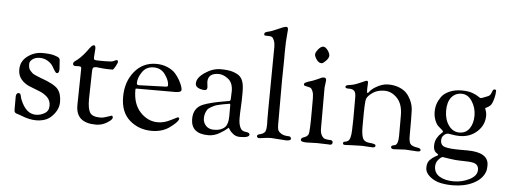

<svg xmlns="http://www.w3.org/2000/svg" viewBox="-57 -919 3409 1290"><g transform="rotate(5 1647.0 -274.5)"><path d="M328 -401C328 -405 326.2 -409.3 322.5 -414C318.8 -418.7 307.7 -423.8 289 -429.5C270.3 -435.2 243 -438 207 -438C171 -438 138 -426.7 108 -404C78 -381.3 63 -351.3 63 -314C63 -287.3 70.7 -265.2 86 -247.5C101.3 -229.8 120 -216.5 142 -207.5L208 -181.5C230 -173.2 248.7 -161.7 264 -147C279.3 -132.3 287 -113.2 287 -89.5C287 -65.8 277.7 -48.5 259 -37.5C240.3 -26.5 220.7 -21 200 -21C155.3 -21 120.7 -51.7 96 -113C94 -117 92 -123.7 90 -133C88 -142.3 85.8 -148.5 83.5 -151.5C81.2 -154.5 77.3 -156 72 -156C66.7 -156 62.5 -153.5 59.5 -148.5C56.5 -143.5 55 -137.3 55 -130V-43C55 -35.7 56 -30.3 58 -27C59.3 -25 60.5 -23.5 61.5 -22.5C62.5 -21.5 64.3 -20.3 67 -19C69.7 -17.7 71.8 -16.8 73.5 -16.5C75.2 -16.2 77.8 -15.3 81.5 -14C85.2 -12.7 87.8 -11.8 89.5 -11.5C91.2 -11.2 97 -9 107 -5C142.3 9 174.3 16 203 16C245 16 278 5.7 302 -15C337.3 -47 355 -82 355 -120C355 -158 346.3 -187.2 329 -207.5C311.7 -227.8 272.7 -248.7 212 -270L190.5 -278.5C186.2 -280.2 179.7 -283 171 -287C162.3 -291 156.2 -294.8 152.5 -298.5L139.5 -312C134.5 -317.3 131 -323.5 129 -330.5C127 -337.5 126 -346.7 126 -358C126 -369.3 132.3 -379.8 145 -389.5C157.7 -399.2 174 -404 194 -404C214 -404 231.8 -399.2 247.5 -389.5C263.2 -379.8 274.5 -369.3 281.5 -358L300.5 -326.5C306.2 -316.8 311.5 -312 316.5 -312C321.5 -312 325.3 -314 328 -318C330.7 -322 332 -329.7 332 -341Z M456 -371C464.7 -371 470.3 -370 473 -368C475.7 -366 477 -361.7 477 -355L473 -122V-107C473 -29 518 10 608 10C634.7 10 659.5 2.8 682.5 -11.5C705.5 -25.8 717 -37.3 717 -46C717 -54.7 713.7 -59 707 -59C705.7 -59 696.5 -55.8 679.5 -49.5C662.5 -43.2 647 -40 633 -40C597.7 -40 574.5 -48.5 563.5 -65.5C552.5 -82.5 547 -112.7 547 -156L551 -342C551 -356 552.8 -365 556.5 -369C560.2 -373 568.3 -375 581 -375L583 -374C584.3 -374 586.5 -373.8 589.5 -373.5C592.5 -373.2 596 -372.8 600 -372.5C604 -372.2 612 -371.3 624 -370C636 -368.7 657 -368 687 -368C691 -368 697.3 -375.8 706 -391.5C714.7 -407.2 719 -417.7 719 -423C719 -430.3 715.7 -434 709 -434C706.3 -434 699 -431 687 -425C680.3 -421.7 662 -420 632 -420H597C577 -420 565.2 -421 561.5 -423C557.8 -425 556 -430.7 556 -440L560 -497C560 -512.3 556.7 -520 550 -520C543.3 -520 536.8 -516.5 530.5 -509.5C524.2 -502.5 515.7 -491.3 505 -476C479.7 -442.7 454.3 -417.7 429 -401C423 -396.3 420 -390.7 420 -384C420 -374.7 425.7 -370 437 -370Z M835.5 -35C876.5 1 926.3 19 985 19C1028.3 19 1066 8.7 1098 -12C1111.3 -20.7 1125.3 -31.8 1140 -45.5C1154.7 -59.2 1162 -70 1162 -78C1162 -84 1158.7 -87 1152 -87C1150.7 -87 1135.5 -79.5 1106.5 -64.5C1077.5 -49.5 1049 -42 1021 -42C975.7 -42 936.2 -60 902.5 -96C868.8 -132 852 -181.3 852 -244C852 -249.3 852.5 -252.5 853.5 -253.5C854.5 -254.5 857.7 -255 863 -255H1120C1147.3 -255 1161 -261 1161 -273C1161 -287 1153.7 -307.7 1139 -335C1130.3 -351 1119.7 -366.2 1107 -380.5C1094.3 -394.8 1076.5 -407 1053.5 -417C1030.5 -427 1005 -432 977 -432C917 -432 868.2 -409 830.5 -363C792.8 -317 774 -259.8 774 -191.5C774 -123.2 794.5 -71 835.5 -35ZM871 -279C862.3 -279 858 -283.7 858 -293C858 -316.3 867 -341.2 885 -367.5C903 -393.8 928.7 -407 962 -407C995.3 -407 1021.3 -393.7 1040 -367C1058.7 -340.3 1068 -317 1068 -297C1068 -292.3 1066.8 -289.2 1064.5 -287.5C1062.2 -285.8 1056.3 -285 1047 -285Z M1367 15C1393 15 1418.3 7.7 1443 -7C1453.7 -13 1463.2 -19 1471.5 -25C1479.8 -31 1486.3 -36.2 1491 -40.5C1495.7 -44.8 1498.3 -47 1499 -47C1499.7 -47 1502.7 -42.5 1508 -33.5C1513.3 -24.5 1522.2 -15.3 1534.5 -6C1546.8 3.3 1561.7 8 1579 8C1621 8 1642 1 1642 -13C1642 -22.3 1633 -27.7 1615 -29C1607.7 -29.7 1600.3 -32 1593 -36C1585.7 -40 1579.3 -49.2 1574 -63.5C1568.7 -77.8 1566 -96.3 1566 -119C1566 -141.7 1566.8 -166.8 1568.5 -194.5C1570.2 -222.2 1571 -253.8 1571 -289.5C1571 -325.2 1567.7 -351.3 1561 -368C1555.7 -382 1548.2 -393.2 1538.5 -401.5C1528.8 -409.8 1514 -417.3 1494 -424C1474 -430.7 1446.3 -434 1411 -434C1375.7 -434 1340.5 -422.2 1305.5 -398.5C1270.5 -374.8 1253 -350 1253 -324C1253 -308 1263.3 -296.7 1284 -290C1295.3 -286.7 1305.7 -285 1315 -285C1327 -285 1333 -291.7 1333 -305L1329 -341C1329 -381 1353 -401 1401 -401C1421.7 -401 1443 -392.5 1465 -375.5C1487 -358.5 1498 -331 1498 -293L1496 -241C1496 -233.7 1493.7 -229 1489 -227C1487 -226.3 1484.2 -225.7 1480.5 -225C1476.8 -224.3 1473.3 -223.8 1470 -223.5C1466.7 -223.2 1464 -222.7 1462 -222C1393.3 -210.7 1342.3 -198 1309 -184C1269 -166 1249 -133 1249 -85C1249 -18.3 1288.3 15 1367 15ZM1489 -208C1493.7 -208 1496 -205 1496 -199V-127C1496 -107 1494 -90.7 1490 -78C1486.7 -66.7 1482 -57.7 1476 -51C1470 -44.3 1460.8 -38.3 1448.5 -33C1436.2 -27.7 1419.5 -25 1398.5 -25C1377.5 -25 1360.3 -31.8 1347 -45.5C1333.7 -59.2 1327 -76.3 1327 -97C1327 -117.7 1333 -137.3 1345 -156C1349.7 -162 1357.2 -167.8 1367.5 -173.5C1377.8 -179.2 1385.8 -183.3 1391.5 -186C1397.2 -188.7 1407.3 -191.7 1422 -195C1436.7 -198.3 1446 -200.3 1450 -201L1479 -206Z M1753 -192V-118L1754 -92C1754 -72.7 1752 -57.5 1748 -46.5C1744 -35.5 1732 -27.3 1712 -22C1705.3 -20.7 1700.5 -18.8 1697.5 -16.5C1694.5 -14.2 1693 -11.2 1693 -7.5C1693 -3.8 1694.5 -0.8 1697.5 1.5C1700.5 3.8 1704.5 5 1709.5 5C1714.5 5 1724.8 3.7 1740.5 1C1756.2 -1.7 1772.7 -3 1790 -3L1891 4C1911.7 4 1922 -0.7 1922 -10C1922 -13.3 1920.7 -16.7 1918 -20C1915.3 -23.3 1912.3 -25 1909 -25C1885.7 -25 1867.5 -29.2 1854.5 -37.5C1841.5 -45.8 1833.8 -54.5 1831.5 -63.5C1829.2 -72.5 1828 -84 1828 -98V-396L1830 -529V-585C1830 -631.7 1832 -674.7 1836 -714C1837.3 -726.7 1838 -734.3 1838 -737C1838 -749.7 1834 -756 1826 -756C1816 -756 1794.7 -748.3 1762 -733C1741.3 -723 1721.3 -716 1702 -712C1697.3 -710.7 1693.3 -709.2 1690 -707.5C1686.7 -705.8 1684.5 -704 1683.5 -702C1682.5 -700 1682 -696.7 1682 -692C1682 -687.3 1685.7 -685 1693 -685C1713.7 -685 1727 -683.7 1733 -681C1739 -678.3 1744.5 -670.8 1749.5 -658.5C1754.5 -646.2 1757 -632.3 1757 -617Z M2100 4 2171 6 2186 7C2197.3 7 2203 1.3 2203 -10C2203 -18 2198.3 -22.7 2189 -24C2186.3 -24 2180.3 -24.3 2171 -25C2161.7 -25.7 2153.5 -27.3 2146.5 -30C2139.5 -32.7 2132.8 -39.7 2126.5 -51C2120.2 -62.3 2117 -78 2117 -98V-372L2123 -420C2123 -432.7 2118 -439 2108 -439C2101.3 -439 2095.7 -438 2091 -436C2089 -434.7 2084.8 -432.7 2078.5 -430L2051 -418C2039 -412.7 2023.7 -407.3 2005 -402C1999.7 -400 1994.5 -397.8 1989.5 -395.5C1984.5 -393.2 1981.2 -391 1979.5 -389C1977.8 -387 1977 -384.2 1977 -380.5C1977 -376.8 1979.2 -374.2 1983.5 -372.5C1987.8 -370.8 1994.8 -369.2 2004.5 -367.5C2014.2 -365.8 2021 -363.7 2025 -361C2029 -358.3 2033.3 -351.3 2038 -340C2042.7 -328.7 2045 -313.3 2045 -294V-206C2045 -113.3 2042.7 -61.7 2038 -51C2033.3 -40.3 2023.3 -32.3 2008 -27C2006 -26.3 2004.7 -26 2004 -26C1994 -22.7 1989 -16.5 1989 -7.5C1989 1.5 2002.3 6 2029 6ZM2048.5 -554C2058.2 -540 2069.7 -533 2083 -533C2089 -533 2098.3 -539.5 2111 -552.5C2123.7 -565.5 2130 -577.3 2130 -588C2130 -598.7 2125 -610.8 2115 -624.5C2105 -638.2 2094.8 -645 2084.5 -645C2074.2 -645 2063.2 -637.8 2051.5 -623.5C2039.8 -609.2 2034 -597.5 2034 -588.5C2034 -579.5 2038.8 -568 2048.5 -554Z M2473 0C2485.7 0 2492 -4.3 2492 -13C2492 -18.3 2486.8 -22.2 2476.5 -24.5C2466.2 -26.8 2457.7 -28 2451 -28C2427 -30 2411.5 -39 2404.5 -55C2397.5 -71 2394 -95.7 2394 -129V-167C2394 -255.7 2396.3 -306.7 2401 -320C2405.7 -333.3 2418.7 -347.7 2440 -363C2461.3 -378.3 2488 -386 2520 -386C2552 -386 2580.7 -372.8 2606 -346.5C2631.3 -320.2 2644 -281.3 2644 -230V-95C2644 -55 2636.7 -32.7 2622 -28L2609 -25C2601 -23 2597 -19 2597 -13C2597 -4.3 2603.7 0 2617 0L2694 -4L2776 1C2789.3 1 2796 -2.3 2796 -9C2796 -17 2789.3 -22 2776 -24C2749.3 -28 2732.5 -34.8 2725.5 -44.5C2718.5 -54.2 2715 -71.7 2715 -97V-199L2714 -252V-262C2714 -290 2707.3 -317.3 2694 -344C2686 -360 2676 -374.2 2664 -386.5C2652 -398.8 2635.3 -409.2 2614 -417.5C2592.7 -425.8 2568.3 -430 2541 -430C2513.7 -430 2485 -420.7 2455 -402C2438.3 -392 2425 -380 2415 -366C2412.3 -362.7 2409.7 -361 2407 -361C2404.3 -361 2403 -369.7 2403 -387L2405 -430C2405 -438 2402 -442 2396 -442H2394C2391.3 -442 2385.8 -440 2377.5 -436C2369.2 -432 2358.2 -427.2 2344.5 -421.5C2330.8 -415.8 2319.8 -411.8 2311.5 -409.5C2303.2 -407.2 2291.8 -405 2277.5 -403C2263.2 -401 2256 -396.7 2256 -390C2256 -382.7 2262.3 -379 2275 -379H2285C2298.3 -379 2308.8 -375.3 2316.5 -368C2324.2 -360.7 2328 -346.3 2328 -325V-181C2328 -168.3 2327.3 -141.8 2326 -101.5C2324.7 -61.2 2317.7 -37 2305 -29C2300.3 -25.7 2295.5 -23.7 2290.5 -23C2285.5 -22.3 2281.3 -21.3 2278 -20C2274.7 -18.7 2273 -15 2273 -9C2273 -3 2278 0 2288 0L2331 -2C2359.7 -3.3 2382.7 -4 2400 -4Z M2876.5 164C2897.5 181.3 2921 192.8 2947 198.5C2973 204.2 3001 207 3031 207C3083 207 3128.7 197.3 3168 178C3207.3 158.7 3233.3 132.7 3246 100C3250.7 89.3 3253 73.7 3253 53C3253 -5.7 3204.7 -35 3108 -35H3062C3014 -35 2979.7 -38 2959 -44C2938.3 -50 2928 -64.3 2928 -87C2928 -101 2932 -112 2940 -120C2948 -128 2954.7 -132.7 2960 -134C2965.3 -135.3 2969.5 -136 2972.5 -136C2975.5 -136 2984.8 -134.5 3000.5 -131.5C3016.2 -128.5 3032.7 -127 3050 -127C3096 -127 3135 -141.7 3167 -171C3199 -200.3 3215 -236.3 3215 -279C3215 -292.3 3211.3 -309 3204 -329C3223.3 -337 3236.3 -346.2 3243 -356.5C3249.7 -366.8 3255.3 -381.2 3260 -399.5C3264.7 -417.8 3267 -435 3267 -451C3267 -456.3 3262.7 -459 3254 -459C3248.7 -459 3243.7 -452 3239 -438C3234.3 -424 3227.3 -415 3218 -411C3189.3 -399 3173 -393 3169 -393C3165 -393 3158.5 -396.3 3149.5 -403C3140.5 -409.7 3126.7 -416.3 3108 -423C3089.3 -429.7 3065.2 -433 3035.5 -433C3005.8 -433 2978.8 -427.7 2954.5 -417C2930.2 -406.3 2912.2 -392.5 2900.5 -375.5C2888.8 -358.5 2880.5 -342.2 2875.5 -326.5C2870.5 -310.8 2868 -293.2 2868 -273.5C2868 -253.8 2871.5 -235.2 2878.5 -217.5C2885.5 -199.8 2893.3 -187.2 2902 -179.5L2925.5 -159C2932.5 -153 2936 -148.8 2936 -146.5C2936 -144.2 2931.7 -139.3 2923 -132C2914.3 -124.7 2905.7 -113.7 2897 -99C2888.3 -84.3 2884 -66.8 2884 -46.5C2884 -26.2 2889.3 -11.7 2900 -3C2904.7 0.3 2908.7 3.3 2912 6C2915.3 8.7 2917 10.8 2917 12.5C2917 14.2 2911 18 2899 24C2887 30 2875 39.2 2863 51.5C2851 63.8 2845 81.3 2845 104C2845 126.7 2855.5 146.7 2876.5 164ZM2903 91C2903 73 2909 57.3 2921 44C2933 30.7 2942.3 24 2949 24L2994 31C3024.7 35.7 3050.7 38 3072 38H3081C3113.7 38 3139 40 3157 44C3180.3 50 3192 65 3192 89C3192 115.7 3175.5 137.5 3142.5 154.5C3109.5 171.5 3073.7 180 3035 180C2996.3 180 2964.7 172.5 2940 157.5C2915.3 142.5 2903 120.3 2903 91ZM2970 -379.5C2987.3 -400.5 3010.2 -411 3038.5 -411C3066.8 -411 3090.3 -396.7 3109 -368C3127.7 -339.3 3137 -307.3 3137 -272C3137 -236.7 3129 -207.5 3113 -184.5C3097 -161.5 3074.3 -150 3045 -150C3015.7 -150 2991.5 -163.3 2972.5 -190C2953.5 -216.7 2944 -249.7 2944 -289C2944 -328.3 2952.7 -358.5 2970 -379.5Z"/></g></svg>

Font: Sorts Mill Goudy
Style: Regular
Weight: 400
Version: Version 003.101